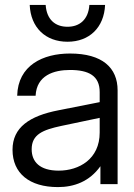

<svg xmlns="http://www.w3.org/2000/svg" viewBox="-20 -750 546 782"><path d="M389 0H459V-382C459 -474 397 -532 265 -532C155 -532 53 -484 50 -360H125C129 -443 199 -465 265 -465C342 -465 386 -441 386 -375V-334L219 -301C100 -278 31 -231 31 -140C31 -44 100 12 216 12C281 12 344 -10 389 -73ZM101 -730C105 -638 165 -580 255 -580C344 -580 404 -638 408 -730H344C340 -670 304 -641 255 -641C205 -641 170 -670 166 -730ZM109 -142C109 -203 155 -221 229 -237L386 -270V-210C386 -102 302 -55 219 -55C142 -55 109 -91 109 -142Z"/></svg>

Font: Aspekta 350
Style: Regular
Weight: 350
Designer: Ivo Dolenc
Version: Version 2.000